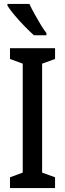

<svg xmlns="http://www.w3.org/2000/svg" viewBox="-20 -960 332 980"><path d="M261 0H31V-55L96 -79V-635L31 -659V-714H261V-659L195 -635V-79L261 -55ZM130 -940Q140 -918 155.5 -890Q171 -862 187 -835.5Q203 -809 217 -791V-780H153Q134 -797 107 -824.5Q80 -852 55.5 -881Q31 -910 18 -931V-940Z"/></svg>

Font: Noto Sans Gurmukhi ExtraCondensed Medium
Style: Regular
Weight: 500
Width: 2
Designer: Jelle Bosma - Monotype Design Team
Foundry: Monotype Imaging Inc.
Version: Version 2.004; ttfautohint (v1.8.4.7-5d5b)